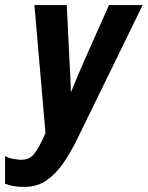

<svg xmlns="http://www.w3.org/2000/svg" viewBox="-46 -734 587 763"><path d="M50.8 8.8Q24.9 8.8 7.3 5.4Q-10.3 2 -25.9 -3.9V-113.8Q-12.2 -106 6.8 -102.5Q25.9 -99.1 38.1 -99.1Q71.3 -99.1 90.1 -122.8Q108.9 -146.5 134.8 -205.1L90.8 -713.9H219.2L231 -477.1Q231.9 -462.9 232.9 -441.4Q233.9 -419.9 234.6 -399.7Q235.4 -379.4 235.8 -367.2Q246.6 -393.1 259.3 -423.8Q272 -454.6 286.1 -486.8L387.2 -713.9H521L261.2 -182.1Q235.8 -129.9 206.1 -86.4Q176.3 -43 138.7 -17.1Q101.1 8.8 50.8 8.8Z"/></svg>

Font: Open Sans Condensed
Style: Bold Italic
Weight: 700
Width: 3
Italic angle: -12°
Designer: Monotype Design Team
Foundry: Monotype Imaging Inc.
Version: Version 3.003; ttfautohint (v1.8.4)